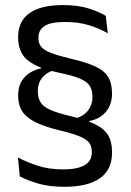

<svg xmlns="http://www.w3.org/2000/svg" viewBox="-20 -670 514 756"><path d="M276.5 -203.5Q310.5 -213 327.2 -235.8Q344 -258.5 344 -285.5V-288.5Q344 -316 332.8 -332.8Q321.5 -349.5 293.2 -361.2Q265 -373 213 -383.5Q152 -396.5 116.8 -414.8Q81.5 -433 66.5 -459Q51.5 -485 51.5 -519.5V-524.5Q51.5 -586.5 96 -618.2Q140.5 -650 228.5 -650Q286 -650 328 -637Q370 -624 396.5 -607.5L404.5 -539Q371.5 -558 330.2 -570.8Q289 -583.5 236.5 -583.5Q180 -583.5 155.8 -567.8Q131.5 -552 131.5 -523V-518.5Q131.5 -499 142.2 -485.8Q153 -472.5 179.8 -462Q206.5 -451.5 254 -440Q316 -426 352.8 -409.5Q389.5 -393 405.2 -368Q421 -343 421 -303V-300Q421 -259 397.2 -230Q373.5 -201 331 -193.5V-178.5ZM194.5 -394.5Q163 -385 146 -364Q129 -343 129 -314.5V-310.5Q129 -284 140 -266.8Q151 -249.5 178 -237.5Q205 -225.5 254.5 -213.5Q316.5 -199 353 -181.5Q389.5 -164 405.2 -138.2Q421 -112.5 421 -73.5V-66.5Q421 -2 373.5 31.8Q326 65.5 233 65.5Q174 65.5 130.5 52.8Q87 40 58 24.5L50.5 -50Q86.5 -31 130.2 -17Q174 -3 228.5 -3Q285 -3 313.2 -19.8Q341.5 -36.5 341.5 -68.5V-73Q341.5 -94.5 330.5 -108.5Q319.5 -122.5 291.8 -133.8Q264 -145 213.5 -157Q154 -171.5 118.5 -189.5Q83 -207.5 67.2 -232.2Q51.5 -257 51.5 -292V-295.5Q51.5 -337 75 -364Q98.5 -391 142 -401L141.5 -415Z"/></svg>

Font: Anek Telugu
Style: Regular
Weight: 400
Designer: Omkar Bhoir (Telugu), Yesha Goshar (Latin)
Foundry: Ek Type
Version: Version 1.003